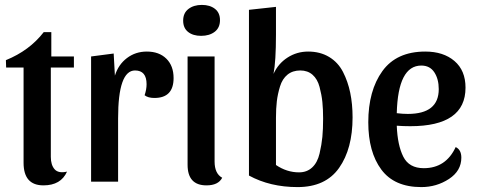

<svg xmlns="http://www.w3.org/2000/svg" viewBox="-20 -740 1946 782"><path d="M5 -465 4 -495Q100 -534 158 -609H189V-510H281V-465H187V-101Q187 -68 202.5 -50.5Q218 -33 253 -41Q228 15 157 15Q76 15 76 -77V-465Z M530 -453Q461 -453 461 -258V0H351V-510L443 -522L448 -432Q462 -477 497 -503.5Q532 -530 578 -530Q628 -530 657.5 -501Q687 -472 687 -422Q687 -341 609 -341Q583 -341 569 -352Q577 -376 577 -397Q577 -453 530 -453Z M876 -658Q876 -627 854.5 -610.5Q833 -594 799 -594Q766 -594 746 -610Q726 -626 726 -656Q726 -687 747.5 -703.5Q769 -720 802 -720Q835 -720 855.5 -704Q876 -688 876 -658ZM854 -82Q854 -33 885 -16Q869 15 821 15Q744 15 744 -69V-510H854Z M1104 -599Q1104 -490 1094 -439Q1113 -481 1151 -505.5Q1189 -530 1235 -530Q1284 -530 1320.5 -508Q1357 -486 1377 -447Q1397 -408 1406.5 -362Q1416 -316 1416 -262Q1416 -134 1361 -56Q1306 22 1192 22Q1080 22 994 -25V-700L1104 -712ZM1104 -68Q1148 -38 1198 -38Q1230 -38 1251.5 -58Q1273 -78 1281.5 -114.5Q1290 -151 1293 -182.5Q1296 -214 1296 -257Q1296 -295 1293 -324.5Q1290 -354 1281.5 -386Q1273 -418 1253 -435.5Q1233 -453 1203 -453Q1172 -453 1151 -436Q1130 -419 1120.5 -388Q1111 -357 1107.5 -327.5Q1104 -298 1104 -260Z M1836 -141Q1859 -130 1859 -98Q1859 -44 1808.5 -11Q1758 22 1696 22Q1586 22 1533 -49.5Q1480 -121 1480 -242Q1480 -371 1537.5 -450.5Q1595 -530 1712 -530Q1786 -530 1831 -491.5Q1876 -453 1876 -383Q1876 -226 1651 -226Q1622 -226 1596 -228Q1599 -149 1622.5 -102Q1646 -55 1706 -55Q1796 -55 1836 -141ZM1696 -473Q1601 -473 1596 -279Q1620 -276 1641 -276Q1767 -276 1767 -377Q1767 -418 1749 -445.5Q1731 -473 1696 -473Z"/></svg>

Font: Sansita
Style: Regular
Weight: 400
Designer: Pablo Cosgaya
Foundry: Omnibus-Type
Version: Version 1.006;hotconv 1.0.109;makeotfexe 2.5.65596